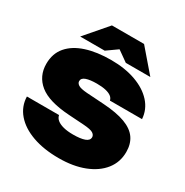

<svg xmlns="http://www.w3.org/2000/svg" viewBox="-219 -1160 1308 1356"><g transform="rotate(30 435.0 -482.0)"><path d="M35 -247H297Q301 -225 320 -209.5Q339 -194 372 -185.5Q405 -177 451 -177Q511 -177 544.5 -189Q578 -201 578 -228Q578 -246 559 -258.5Q540 -271 481 -275L357 -283Q188 -294 113 -355Q38 -416 38 -516Q38 -600 86 -656Q134 -712 220.5 -740Q307 -768 423 -768Q536 -768 623.5 -736.5Q711 -705 762.5 -648Q814 -591 819 -515H557Q554 -533 537.5 -546Q521 -559 491 -566Q461 -573 418 -573Q363 -573 331.5 -562Q300 -551 300 -526Q300 -509 318.5 -497Q337 -485 390 -481L530 -472Q640 -465 708 -439.5Q776 -414 807.5 -369Q839 -324 839 -258Q839 -175 790 -113Q741 -51 652.5 -16.5Q564 18 446 18Q324 18 232 -15Q140 -48 88.5 -108Q37 -168 35 -247ZM304 -982H566L721 -802H521L435 -863L349 -802H149Z"/></g></svg>

Font: Bounded
Style: Regular
Weight: 900
Designer: Vlad Churkin
Version: Version 1.0